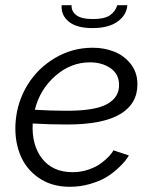

<svg xmlns="http://www.w3.org/2000/svg" viewBox="-20 -715 591 745"><path d="M338.9 -606Q277.3 -606 246.8 -631.1Q216.3 -656.2 219.2 -694.8H257.8Q256.3 -671.4 276.1 -656.2Q295.9 -641.1 340.8 -641.1Q384.3 -641.1 405.5 -655Q426.8 -668.9 435.1 -694.8H474.1Q471.2 -656.2 436 -631.1Q400.9 -606 338.9 -606ZM262.2 -46.9Q293.9 -46.9 323.2 -56.9Q352.5 -66.9 371.8 -81.3Q391.1 -95.7 403.3 -108.9Q415.5 -122.1 419.9 -131.8L480 -111.8Q474.6 -102.1 465.1 -90.1Q455.6 -78.1 435.1 -59.3Q414.6 -40.5 390.1 -26.1Q365.7 -11.7 328.6 -1Q291.5 9.8 251 9.8Q179.7 9.8 129.2 -25.6Q78.6 -61 56.6 -118.9Q34.7 -176.8 41 -247.1Q47.9 -322.3 87.4 -386.5Q127 -450.7 193.8 -490.2Q260.7 -529.8 339.8 -529.8Q384.8 -529.8 423.1 -514.6Q461.4 -499.5 487.1 -467Q512.7 -434.6 513.2 -390.1Q514.2 -313 446.8 -272.5Q379.4 -231.9 240.2 -231.9Q173.3 -231.9 106.9 -235.8Q102.5 -151.9 143.6 -99.4Q184.6 -46.9 262.2 -46.9ZM329.1 -473.1Q254.4 -473.1 194.3 -420.2Q134.3 -367.2 115.2 -289.1Q176.3 -285.2 240.2 -285.2Q351.1 -285.2 397.7 -312.3Q444.3 -339.4 441.9 -389.2Q440.4 -429.2 407.7 -451.2Q375 -473.1 329.1 -473.1Z"/></svg>

Font: Rawline
Style: Italic
Weight: 400
Italic angle: -12°
Designer: Matt McInerney, Pablo Impallari, Rodrigo Fuenzalida
Foundry: Matt McInerney, Pablo Impallari, Rodrigo Fuenzalida
Version: Version 4.020;PS 004.020;hotconv 1.0.88;makeotf.lib2.5.64775